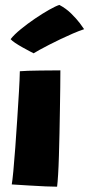

<svg xmlns="http://www.w3.org/2000/svg" viewBox="-20 -736 353 760"><path d="M206 3Q191.5 3 160.5 1.8Q129.5 0.5 93.5 -1.8Q57.5 -4 26.5 -6Q29 -19 32.8 -58.5Q36.5 -98 40.5 -152Q44.5 -206 48.2 -264Q52 -322 55 -372.5Q58 -423 58.5 -454Q68.5 -455 90.8 -455.8Q113 -456.5 139 -456.8Q165 -457 187 -457.2Q209 -457.5 219 -457.5Q219 -430 218.5 -389.8Q218 -349.5 217.2 -303Q216.5 -256.5 215.5 -209Q214.5 -161.5 213.2 -119Q212 -76.5 210 -44.5Q208 -12.5 206 3ZM215 -716.5Q241.5 -702.5 262 -682.2Q282.5 -662 295.8 -644.5Q309 -627 313 -620.5Q292 -613.5 268.2 -603.2Q244.5 -593 220.5 -581.5Q196.5 -570 175 -559Q153.5 -548 137.2 -539Q121 -530 113 -525Q109 -527 96.2 -533.8Q83.5 -540.5 68.2 -549Q53 -557.5 40 -566.2Q27 -575 22 -581Q36 -599 62 -620.2Q88 -641.5 117.8 -661.8Q147.5 -682 174 -697Q200.5 -712 215 -716.5Z"/></svg>

Font: Grandstander Thin ExtraBold
Style: Regular
Weight: 800
Version: Version 1.200